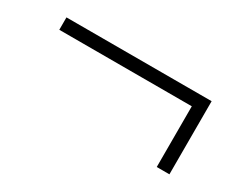

<svg xmlns="http://www.w3.org/2000/svg" viewBox="-52 -570 773 630"><g transform="rotate(30 335.0 -255.5)"><path d="M562 -117V-347H60V-394H610V-117Z"/></g></svg>

Font: Mach ExtraLight
Style: Regular
Weight: 250
Version: Version 1.002